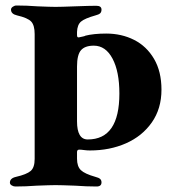

<svg xmlns="http://www.w3.org/2000/svg" viewBox="-20 -675 630 698"><path d="M16 -11Q16 -27 38 -32Q77 -41 91.5 -53.5Q106 -66 106 -97V-551Q106 -583 93.5 -596.5Q81 -610 42 -619Q20 -624 20 -640Q20 -646 26.5 -650.5Q33 -655 40 -655Q77 -655 116 -652Q164 -650 182 -650Q201 -650 253 -652Q307 -654 330 -654Q349 -654 349 -640Q349 -631 344 -626.5Q339 -622 327 -619Q288 -608 274.5 -596.5Q261 -585 260 -559V-548Q260 -544 261 -541.5Q262 -539 266 -539Q272 -540 282.5 -542.5Q293 -545 289 -545Q321 -553 366 -553Q422 -553 467.5 -530Q513 -507 540 -461Q567 -415 567 -349Q567 -280 532 -230Q497 -180 438 -154Q379 -128 307 -128Q296 -128 285.5 -129.5Q275 -131 268 -131Q260 -131 260 -122V-98Q260 -70 274 -56.5Q288 -43 327 -32Q339 -29 344 -24.5Q349 -20 349 -12Q349 3 331 3Q294 3 253 0Q201 -2 182 -2Q163 -2 113 0Q74 3 36 3Q29 3 22.5 -1Q16 -5 16 -11ZM414 -335Q414 -415 389 -462Q364 -509 321 -509Q289 -509 274.5 -492.5Q260 -476 260 -433V-234Q260 -168 299 -168Q414 -168 414 -335Z"/></svg>

Font: EB Garamond
Style: Bold
Weight: 700
Designer: Georg Duffner and Octavio Pardo
Foundry: Georg Duffner
Version: Version 1.000; ttfautohint (v1.6)